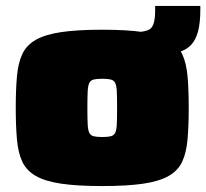

<svg xmlns="http://www.w3.org/2000/svg" viewBox="-20 -618 694 646"><path d="M306 -435V-510H432Q479 -510 490.5 -526Q502 -542 502 -580V-598H654V-585Q654 -542 646.5 -513Q639 -484 623 -467Q607 -450 581 -442.5Q555 -435 518 -435ZM324 8Q240 8 186 0Q132 -8 100.5 -26Q69 -44 55 -74Q41 -104 37 -149Q33 -194 33 -255Q33 -316 37 -361Q41 -406 55 -436Q69 -466 100.5 -484Q132 -502 186 -510Q240 -518 324 -518Q408 -518 462 -510Q516 -502 547.5 -484Q579 -466 593 -436Q607 -406 611 -361.5Q615 -317 615 -255Q615 -194 611 -149Q607 -104 593 -74Q579 -44 547.5 -26Q516 -8 462 0Q408 8 324 8ZM324 -157Q342 -157 352.5 -159.5Q363 -162 367.5 -171Q372 -180 373 -200Q374 -220 374 -255Q374 -290 373 -310Q372 -330 367.5 -339Q363 -348 352.5 -350.5Q342 -353 324 -353Q306 -353 295.5 -350.5Q285 -348 280.5 -339Q276 -330 275 -310Q274 -290 274 -255Q274 -220 275 -200Q276 -180 280.5 -171Q285 -162 295.5 -159.5Q306 -157 324 -157Z"/></svg>

Font: Saira Expanded Black
Style: Regular
Weight: 900
Width: 7
Designer: Hector Gatti with collaboration of the Omnibus-Type team
Foundry: Omnibus-Type
Version: Version 1.101